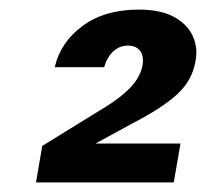

<svg xmlns="http://www.w3.org/2000/svg" viewBox="-20 -732 429 400"><path d="M55 -352 68 -428 201 -510Q232 -529 252 -550Q272 -571 277 -596Q280 -616 271.5 -626.5Q263 -637 247 -637Q229 -637 216 -625Q203 -613 197 -592H94Q106 -644 152 -678Q198 -712 269 -712Q315 -712 343 -696.5Q371 -681 382 -656Q393 -631 387 -603Q380 -564 349 -535.5Q318 -507 256 -475L179 -433H356L342 -352Z"/></svg>

Font: DM Sans 16pt
Style: Bold Italic
Weight: 700
Italic angle: -10°
Version: Version 4.004;gftools[0.9.30]